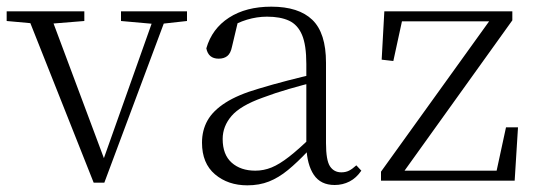

<svg xmlns="http://www.w3.org/2000/svg" viewBox="-28 -542 1608 576"><path d="M253 6 49 -508H119L291 -48H276L281 -60L440 -508H477L285 6ZM-8 -479V-508H225V-479L114 -470H91ZM335 -479V-508H533V-479L452 -470H436Z M714 14Q656 14 617 -19Q578 -52 578 -114Q578 -151 594.5 -180.5Q611 -210 648.5 -234Q686 -258 748 -276Q791 -289 835.5 -300.5Q880 -312 920 -321V-297Q880 -287 838.5 -275Q797 -263 760 -249Q693 -225 666.5 -194Q640 -163 640 -125Q640 -78 667 -54Q694 -30 738 -30Q763 -30 786.5 -39.5Q810 -49 839.5 -72Q869 -95 909 -134L915 -89H896Q864 -55 836 -32Q808 -9 779 2.5Q750 14 714 14ZM976 13Q934 13 913.5 -17.5Q893 -48 891 -102V-106V-350Q891 -407 878 -437.5Q865 -468 839 -480Q813 -492 773 -492Q743 -492 713 -483Q683 -474 651 -454L687 -482L668 -402Q664 -382 654 -374Q644 -366 628 -366Q597 -366 591 -397Q608 -456 659 -489Q710 -522 786 -522Q868 -522 909 -482.5Q950 -443 950 -354V-113Q950 -61 962 -43Q974 -25 996 -25Q1009 -25 1019 -30Q1029 -35 1041 -46L1056 -30Q1041 -8 1020.5 2.5Q1000 13 976 13Z M1115 0V-27L1453 -497V-470L1445 -478H1308H1155L1182 -497L1152 -359L1117 -363L1125 -508H1509V-481L1172 -11L1178 -51L1179 -30H1323H1483L1458 -12L1490 -160H1526L1516 0Z"/></svg>

Font: Noto Serif TC ExtraLight ExtraLight
Style: Regular
Weight: 250
Version: Version 2.003-H1;hotconv 1.1.1;makeotfexe 2.6.0